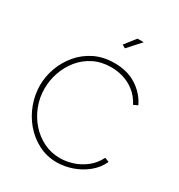

<svg xmlns="http://www.w3.org/2000/svg" viewBox="-212 -1057 1118 1202"><g transform="rotate(30 347.0 -456.0)"><path d="M46 -360Q46 -424 68.5 -486.5Q91 -549 134 -600.5Q177 -652 239.5 -683Q302 -714 382 -714Q477 -714 543.5 -670.5Q610 -627 642 -559L612 -545Q586 -595 547.5 -625Q509 -655 465.5 -668Q422 -681 378 -681Q307 -681 251.5 -653Q196 -625 158 -578Q120 -531 100.5 -473.5Q81 -416 81 -357Q81 -291 104 -232Q127 -173 167.5 -127Q208 -81 262.5 -54Q317 -27 381 -27Q426 -27 473 -42Q520 -57 561 -89Q602 -121 627 -171L658 -159Q634 -106 588 -69Q542 -32 486.5 -13Q431 6 377 6Q305 6 244 -25.5Q183 -57 138.5 -109.5Q94 -162 70 -227.5Q46 -293 46 -360ZM391 -826 367 -839 429 -918H474Z"/></g></svg>

Font: Raleway Thin ExtraLight
Style: Regular
Weight: 250
Version: Version 4.026